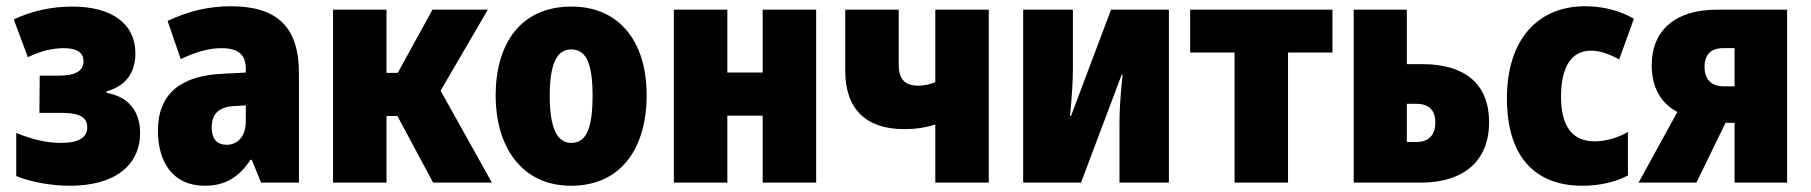

<svg xmlns="http://www.w3.org/2000/svg" viewBox="-20 -584 5790 614"><path d="M204 10C344 10 428 -53 428 -159C428 -229 390 -275 321 -287V-292C381 -308 413 -351 413 -413C413 -508 338 -563 211 -563C145 -563 82 -549 24 -522L69 -401C110 -421 148 -430 184 -430C226 -430 247 -416 247 -388C247 -357 221 -342 167 -342H107L106 -223H179C234 -223 259 -209 259 -177C259 -144 231 -127 175 -127C130 -127 82 -138 32 -159V-21C81 -1 146 10 204 10Z M635 10C700 10 744 -17 781 -73H785L815 0H936V-350C936 -498 866 -564 718 -564C647 -564 581 -548 516 -517L558 -395C609 -419 649 -430 688 -430C741 -430 766 -410 766 -364V-352L691 -348C558 -342 485 -284 485 -166C485 -68 531 10 635 10ZM705 -121C674 -121 657 -139 657 -177C657 -220 680 -243 732 -245L766 -247V-195C766 -148 740 -121 705 -121Z M1045 0H1216V-213H1251L1365 0H1553L1389 -294L1540 -553H1363L1252 -351H1216V-553H1045Z M1806 10C1977 10 2048 -125 2048 -278C2048 -459 1954 -563 1808 -563C1643 -563 1565 -442 1565 -278C1565 -122 1643 10 1806 10ZM1807 -127C1760 -127 1738 -178 1738 -277C1738 -379 1760 -426 1807 -426C1856 -426 1875 -378 1875 -278C1875 -176 1856 -127 1807 -127Z M2135 0H2306V-214H2419V0H2590V-553H2419V-352H2306V-553H2135Z M2971 0H3142V-553H2971V-321C2953 -314 2935 -310 2917 -310C2875 -310 2854 -329 2854 -378V-553H2683V-357C2683 -234 2751 -171 2872 -171C2907 -171 2941 -176 2971 -186Z M3252 0H3437L3567 -345H3570C3564 -288 3560 -239 3560 -191V0H3718V-553H3533L3405 -213H3402C3408 -279 3411 -320 3411 -369V-553H3252Z M3928 0H4099V-416H4241V-553H3786V-416H3928Z M4309 0H4523C4664 0 4742 -72 4742 -193C4742 -314 4667 -379 4527 -379H4479V-553H4309ZM4479 -130V-252H4509C4549 -252 4570 -233 4570 -192C4570 -152 4549 -130 4510 -130Z M5040 10C5096 10 5147 -2 5186 -23V-162C5152 -142 5113 -132 5078 -132C5008 -133 4972 -180 4972 -275C4972 -371 5006 -422 5068 -422C5094 -422 5123 -413 5158 -394L5205 -524C5159 -551 5105 -564 5049 -564C4899 -564 4799 -459 4799 -269C4799 -90 4883 10 5040 10Z M5220 0H5405L5498 -191H5527V0H5695V-553H5469C5339 -553 5262 -488 5262 -375C5262 -304 5292 -253 5344 -226ZM5491 -308C5453 -308 5431 -330 5431 -370C5431 -410 5452 -430 5490 -430H5527V-308Z"/></svg>

Font: Noto Sans Condensed Black
Style: Regular
Weight: 900
Width: 3
Designer: Monotype Design Team
Foundry: Monotype Imaging Inc.
Version: Version 2.013